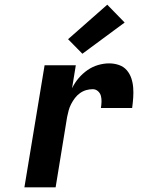

<svg xmlns="http://www.w3.org/2000/svg" viewBox="-20 -798 640 818"><path d="M84 0 170 -520H303L287 -422Q298 -445 315 -465Q332 -485 353 -499.5Q374 -514 398 -521Q422 -528 445 -528Q467 -528 487 -521Q507 -514 520 -499Q533 -484 539.5 -464.5Q546 -445 547.5 -424Q549 -403 547.5 -381.5Q546 -360 543 -338H410Q412 -351 412.5 -364Q413 -377 410 -389Q407 -401 397.5 -409.5Q388 -418 375 -418Q361 -418 347 -414Q333 -410 320.5 -401Q308 -392 299 -380Q290 -368 283 -354.5Q276 -341 272.5 -327.5Q269 -314 266 -300L217 0ZM331 -569 270 -631 437 -778 511 -702Z"/></svg>

Font: Iosevka XBd Ex Obl
Style: Regular
Weight: 800
Width: 7
Italic angle: -9°
Monospace: yes
Designer: Belleve Invis
Foundry: Belleve Invis
Version: Version 32.5.0; ttfautohint (v1.8.4)